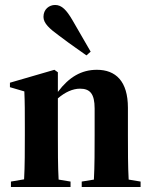

<svg xmlns="http://www.w3.org/2000/svg" viewBox="-20 -753 608 773"><path d="M24 0H264V-22L216 -30C213 -82 213 -154 213 -209V-357C242 -382 273 -396 302 -396C342 -396 361 -376 361 -316V-209C361 -154 361 -82 358 -30L309 -22V0H546V-22L498 -30C495 -82 495 -154 495 -209V-319C495 -426 446 -472 370 -472C308 -472 258 -443 213 -383V-462L199 -472L20 -420V-402L78 -385C80 -340 80 -302 80 -240V-209C80 -154 80 -83 77 -31L24 -22ZM345 -545C329 -573 309 -607 271 -673C248 -712 229 -733 202 -733C178 -733 155 -716 155 -685C155 -659 180 -637 217 -610C275 -566 301 -550 328 -530Z"/></svg>

Font: Source Serif 4 Display
Style: Bold
Weight: 700
Designer: Frank Grießhammer
Foundry: Adobe Systems Incorporated
Version: Version 4.004;hotconv 1.0.117;makeotfexe 2.5.65602